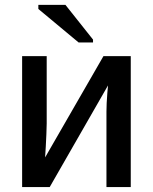

<svg xmlns="http://www.w3.org/2000/svg" viewBox="-20 -755 617 775"><path d="M416 -410.2 180.7 0H69.3V-528.3H168.5V-256.3Q168.5 -237.8 167.2 -213.1Q166 -188.5 164.8 -163.6Q163.6 -138.7 162.1 -119.6L397.5 -528.3H507.8V0H409.7V-304.2Q409.7 -317.9 410.6 -338.9Q411.6 -359.9 413.3 -380.1Q415 -400.4 416 -410.2ZM355.5 -595.2V-583.5H297.4L134.8 -718.8V-735.4H244.1Z"/></svg>

Font: Arimo Medium
Style: Regular
Weight: 500
Designer: Steve Matteson
Foundry: Monotype Imaging Inc.
Version: Version 1.33